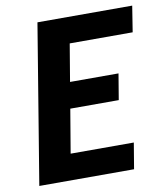

<svg xmlns="http://www.w3.org/2000/svg" viewBox="-82 -805 765 874"><g transform="rotate(-10 300.0 -367.5)"><path d="M29 0 150 -735H588L569 -615H278L249 -442H473L453 -322H229L195 -120H487L467 0Z"/></g></svg>

Font: Iosevka Curly Heavy Extended
Style: Italic
Weight: 900
Width: 7
Italic angle: -9°
Monospace: yes
Designer: Belleve Invis
Foundry: Belleve Invis
Version: Version 11.1.0; ttfautohint (v1.8.3)